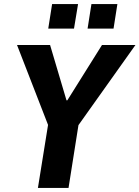

<svg xmlns="http://www.w3.org/2000/svg" viewBox="-20 -927 688 947"><path d="M167 0 226 -367 236 -262 64 -705H227L308 -432H312L483 -705H648L333 -262L376 -367L318 0ZM412 -786 431 -907H559L540 -786ZM218 -786 237 -907H365L345 -786Z"/></svg>

Font: Nunito Sans 7pt Condensed ExtraBold
Style: Italic
Weight: 800
Width: 3
Italic angle: -9°
Designer: Vernon Adams
Foundry: Vernon Adams
Version: Version 3.101;gftools[0.9.27]